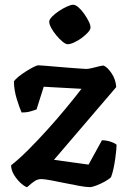

<svg xmlns="http://www.w3.org/2000/svg" viewBox="-20 -768 532 788"><path d="M91.5 0Q85 0 69 -13.2Q53 -26.5 39.5 -47.2Q26 -68 25.5 -89.5Q57.5 -114.5 95.8 -152.8Q134 -191 174 -235.2Q214 -279.5 250.2 -323.2Q286.5 -367 314.5 -403.5L159.5 -412L130 -319Q121.5 -315.5 104.8 -310.8Q88 -306 68.5 -306.5Q59.5 -327 48.8 -361.8Q38 -396.5 37 -433.5Q42.5 -442.5 56.5 -453.8Q70.5 -465 87.2 -475.5Q104 -486 117.8 -493Q131.5 -500 137 -500Q142 -500 160.8 -498.5Q179.5 -497 205 -494.8Q230.5 -492.5 256.8 -490.5Q283 -488.5 304 -487Q325 -485.5 334 -485Q343 -485 359 -489Q375 -493 389.5 -496.5Q404 -500 407 -498Q421.5 -491.5 438.2 -466.8Q455 -442 457 -410.5L201.5 -112L343.5 -92.5L398.5 -192.5Q417.5 -192 434 -186.5Q450.5 -181 458.5 -174Q458.5 -168 457.2 -152.5Q456 -137 453 -116.5Q450 -96 445.8 -76Q441.5 -56 435.5 -40.5Q426 -31.5 409 -22.2Q392 -13 375 -6.5Q358 0 348 0Q334 0 306 -5Q278 -10 246.8 -16.5Q215.5 -23 188.8 -28Q162 -33 150 -33Q136 -33 124.5 -26.2Q113 -19.5 91.5 0ZM257.7 -586.5Q249.5 -586.5 236.8 -597Q224 -607.5 211.5 -622.5Q199 -637.5 190.5 -653Q182 -668.5 182 -678.5Q182 -687.5 193.3 -699.3Q204.6 -711.1 221.3 -722.3Q238 -733.5 254.5 -741Q271 -748.5 280.3 -748.5Q289.7 -748.5 301.9 -738Q314.2 -727.5 325.2 -711.7Q336.3 -695.9 343.9 -680.7Q351.5 -665.5 351.5 -654.9Q351.5 -646.7 341 -635Q330.4 -623.3 315.2 -612.1Q300 -601 284.1 -593.8Q268.3 -586.5 257.7 -586.5Z"/></svg>

Font: Texturina Medium
Style: Regular
Weight: 500
Designer: Guillermo Torres Carreño
Foundry: Omnibus-Type
Version: Version 1.003